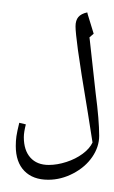

<svg xmlns="http://www.w3.org/2000/svg" viewBox="-20 -740 635 1070"><path d="M495.6 54.2 470.2 -107.4Q427.7 -361.3 414.3 -461.2Q400.9 -561 400.9 -592.8Q400.9 -626.5 416.5 -645Q432.1 -663.6 466.3 -670.9Q467.8 -664.6 469.2 -659.2Q470.7 -653.8 502 -552.2L478.5 -531.7L480.5 -516.1L513.2 -219.7Q532.7 -70.8 532.7 16.6Q532.7 78.6 494.1 134.8Q455.6 190.9 388.2 226.3Q320.8 261.7 249 261.7Q163.6 261.7 115.7 212.6Q67.9 163.6 67.9 73.7Q67.9 44.9 71.5 19.3Q75.2 -6.3 87.4 -55.7L124 -46.9Q112.8 -2.9 112.8 24.4Q112.8 97.7 149.4 138.4Q186 179.2 251.5 179.2Q298.8 179.2 350.1 162.6Q401.4 146 440.4 117.2Q479.5 88.4 495.6 54.2ZM399.4 -719.7ZM33.2 262.2ZM230 -473.1ZM307.6 310.5Z"/></svg>

Font: Noto Naskh Arabic
Style: Regular
Weight: 400
Designer: Monotype Design team
Foundry: Monotype Imaging Inc.
Version: Version 1.01